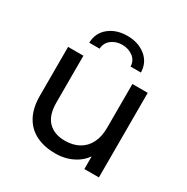

<svg xmlns="http://www.w3.org/2000/svg" viewBox="-169 -889 1015 1042"><g transform="rotate(30 338.5 -368.5)"><path d="M314 6Q246 6 194.5 -19Q143 -44 114.5 -95.5Q86 -147 86 -225V-530H182V-236Q182 -158 219.5 -119Q257 -80 325 -80Q375 -80 412 -100.5Q449 -121 469 -160.5Q489 -200 489 -256V-530H585V0H494V-143L509 -105Q483 -52 431 -23Q379 6 314 6ZM174 -607Q176 -670 222 -706.5Q268 -743 336 -743Q404 -743 450 -706.5Q496 -670 498 -607H433Q432 -644 403.5 -665.5Q375 -687 336 -687Q297 -687 269 -665.5Q241 -644 239 -607Z"/></g></svg>

Font: Montserrat Thin Medium
Style: Regular
Weight: 500
Version: Version 9.000